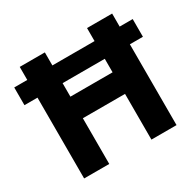

<svg xmlns="http://www.w3.org/2000/svg" viewBox="-150 -863 1056 1033"><g transform="rotate(-30 378.0 -346.5)"><path d="M91 0V-502H10V-612H91V-693H247V-612H509V-693H665V-612H746V-502H665V0H509V-284H247V0ZM247 -418H509V-502H247Z"/></g></svg>

Font: Ubuntu Sans ExtraBold
Style: Regular
Weight: 800
Designer: Dalton Maag Ltd
Foundry: Dalton Maag Ltd
Version: Version 1.006; ttfautohint (v1.8.4.7-5d5b)